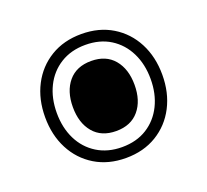

<svg xmlns="http://www.w3.org/2000/svg" viewBox="-90 -637 752 696"><g transform="rotate(-20 286.0 -289.0)"><path d="M286 -50Q218 -50 167 -81Q116 -112 88 -166Q60 -220 60 -289Q60 -358 88 -412Q116 -466 167 -497Q218 -528 286 -528Q354 -528 405 -497Q456 -466 484 -412Q512 -358 512 -289Q512 -220 484 -166Q456 -112 405 -81Q354 -50 286 -50ZM286 -92Q342 -92 382.5 -117.5Q423 -143 445 -187.5Q467 -232 467 -289Q467 -346 445 -390.5Q423 -435 382.5 -460.5Q342 -486 286 -486Q231 -486 190 -460.5Q149 -435 127 -390.5Q105 -346 105 -289Q105 -232 127 -187.5Q149 -143 190 -117.5Q231 -92 286 -92ZM286 -154Q229 -154 198 -191Q167 -228 167 -289Q167 -350 198 -387Q229 -424 286 -424Q343 -424 374 -387Q405 -350 405 -289Q405 -228 374 -191Q343 -154 286 -154Z"/></g></svg>

Font: Noto Sans Thai Looped
Style: Regular
Weight: 400
Designer: Sasikarn Vongin, Ben Mitchell
Foundry: The Fontpad Ltd
Version: Version 1.001; ttfautohint (v1.8.4.7-5d5b)